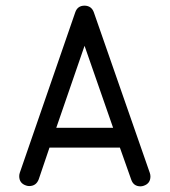

<svg xmlns="http://www.w3.org/2000/svg" viewBox="-20 -666 600 679"><path d="M280 -646Q304 -645 312 -622L510 -54Q512 -48 512 -42Q512 -17 488 -9Q482 -7 477 -7Q452 -7 444 -31L404 -144H155Q117 -32 117 -32Q108 -8 83 -8Q78 -8 72 -10Q48 -18 48 -43Q48 -49 50 -55Q246 -622 246 -622Q254 -646 279 -646Q280 -646 280 -646ZM279 -504 179 -214H380Z"/></svg>

Font: Brass Mono
Style: Regular
Weight: 400
Monospace: yes
Version: Version 1.100; ttfautohint (v1.8.3) -l 8 -r 50 -G 200 -x 14 